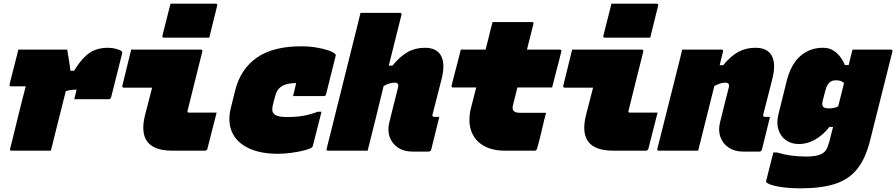

<svg xmlns="http://www.w3.org/2000/svg" viewBox="-20 -820 4878 1045"><path d="M80 -550H346Q346 -550 348 -536.5Q350 -523 353.5 -503.5Q357 -484 359.5 -465Q362 -446 363 -435H383Q413 -483 440.5 -510Q468 -537 498.5 -548.5Q529 -560 569 -560Q591 -560 613 -554Q635 -548 643 -540Q647 -536 645 -530L585 -291Q582 -280 571 -280H384L386 -288Q389 -299 391.5 -310Q394 -321 397 -332H391Q365 -332 338 -324Q323 -264 309 -208Q295 -152 281 -97Q275 -73 269 -48.5Q263 -24 257 0H43Q32 0 35 -11Q36 -13 42 -37.5Q48 -62 57.5 -100.5Q67 -139 78 -184Q89 -229 100 -272.5Q111 -316 120 -350H40Q30 -350 32 -361Z M694 -550H1073Q1084 -550 1081 -539Q1061 -459 1041 -378.5Q1021 -298 1001 -218Q999 -212 1002 -209Q1004 -207 1008 -207H1159Q1146 -158 1134 -109Q1122 -60 1109 -11Q1106 0 1095 0H917Q720 0 770 -196Q780 -233 789 -269.5Q798 -306 808 -343H654Q643 -343 646 -354Q658 -403 670 -452Q682 -501 694 -550ZM908 -800H1154Q1165 -800 1162 -789L1119 -615H873Q861 -615 864 -626Z M1619 -568Q1662 -568 1701.5 -561.5Q1741 -555 1769.5 -545Q1798 -535 1806 -524Q1809 -521 1807 -516L1755 -308Q1753 -297 1742 -297H1575L1580 -317Q1583 -330 1586 -342.5Q1589 -355 1592 -368H1587Q1567 -368 1544.5 -363Q1522 -358 1504 -343.5Q1486 -329 1478 -298L1466 -253Q1462 -237 1462 -224Q1462 -211 1469 -203Q1483 -183 1541 -183Q1591 -183 1629 -189.5Q1667 -196 1710 -212H1730Q1718 -166 1706.5 -119.5Q1695 -73 1683 -27Q1682 -22 1678 -18Q1668 -10 1637.5 -2Q1607 6 1568 11.5Q1529 17 1493 17Q1396 17 1332 -14Q1268 -45 1243 -100.5Q1218 -156 1236 -231L1260 -328Q1289 -444 1377.5 -506Q1466 -568 1619 -568Z M2292 -560Q2357 -560 2380.5 -516.5Q2404 -473 2384 -392Q2372 -343 2359 -294Q2346 -245 2334 -196Q2332 -190 2335 -187Q2337 -184 2342 -184H2371Q2360 -140 2349 -95Q2338 -50 2327 -6Q2324 5 2313 5H2224Q2178 5 2146 -16.5Q2114 -38 2101 -74Q2088 -110 2099 -154Q2110 -197 2121.5 -245Q2133 -293 2146 -342Q2154 -370 2128 -370Q2115 -370 2101 -366Q2087 -362 2068 -352Q2047 -264 2025 -176Q2003 -88 1981 0H1766Q1755 0 1758 -11Q1798 -171 1838 -331.5Q1878 -492 1918 -652Q1925 -679 1931 -704Q1937 -729 1942 -750H2157Q2168 -750 2165 -739Q2148 -670 2130.5 -601Q2113 -532 2096 -463H2116Q2157 -513 2198.5 -536.5Q2240 -560 2292 -560Z M2488 -550H2623Q2630 -578 2638 -609Q2643 -632 2649 -655Q2655 -678 2661 -700H2875Q2886 -700 2883 -689L2848 -550H3027Q3038 -550 3035 -539Q3030 -517 3020 -479.5Q3010 -442 3000.5 -404.5Q2991 -367 2985 -344H2796L2772 -248Q2767 -226 2775 -217Q2784 -206 2811 -206H2952Q2939 -157 2928 -108Q2917 -59 2903 -11Q2900 0 2890 0H2727Q2656 0 2608.5 -29Q2561 -58 2543.5 -111Q2526 -164 2544 -235Q2557 -288 2572 -344H2446Q2435 -344 2438 -355Q2444 -378 2453.5 -415.5Q2463 -453 2473 -490.5Q2483 -528 2488 -550Z M3094 -550H3473Q3484 -550 3481 -539Q3461 -459 3441 -378.5Q3421 -298 3401 -218Q3399 -212 3402 -209Q3404 -207 3408 -207H3559Q3546 -158 3534 -109Q3522 -60 3509 -11Q3506 0 3495 0H3317Q3120 0 3170 -196Q3180 -233 3189 -269.5Q3198 -306 3208 -343H3054Q3043 -343 3046 -354Q3058 -403 3070 -452Q3082 -501 3094 -550ZM3308 -800H3554Q3565 -800 3562 -789L3519 -615H3273Q3261 -615 3264 -626Z M3693 -550H3907Q3918 -550 3915 -539Q3906 -503 3897 -465H3916Q3957 -515 3998.5 -537.5Q4040 -560 4092 -560Q4157 -560 4180.5 -516.5Q4204 -473 4184 -392Q4172 -343 4159 -294Q4146 -245 4134 -196Q4132 -190 4135 -187Q4137 -184 4142 -184H4171Q4160 -140 4149 -95Q4138 -50 4127 -6Q4124 5 4113 5H4024Q3978 5 3946 -16.5Q3914 -38 3901 -74Q3888 -110 3899 -154Q3910 -197 3921.5 -245Q3933 -293 3946 -342Q3954 -370 3928 -370Q3915 -370 3901 -366Q3887 -362 3868 -352Q3846 -264 3824 -176Q3802 -88 3780 0H3566Q3555 0 3558 -11L3669 -452Q3676 -479 3682 -504Q3688 -529 3693 -550Z M4459 -560Q4495 -560 4519 -543Q4543 -526 4558 -504Q4573 -482 4578 -466H4599Q4604 -487 4609.5 -508Q4615 -529 4620 -550H4829Q4840 -550 4837 -539Q4807 -419 4775.5 -294Q4744 -169 4716 -57Q4692 41 4646.5 98.5Q4601 156 4526 180.5Q4451 205 4337 205Q4272 205 4219 196Q4166 187 4151 172Q4149 170 4150 164Q4160 126 4169.5 87Q4179 48 4189 10H4209Q4281 32 4365 32Q4406 32 4430.5 25.5Q4455 19 4467 7Q4479 -5 4484.5 -20.5Q4490 -36 4494 -50Q4499 -70 4504 -89.5Q4509 -109 4514 -129H4494Q4460 -85 4417 -60.5Q4374 -36 4329 -36Q4287 -36 4257.5 -57Q4228 -78 4216.5 -115Q4205 -152 4217 -199L4262 -380Q4285 -471 4336.5 -515.5Q4388 -560 4459 -560ZM4459 -240Q4466 -230 4492 -230Q4521 -230 4542 -241Q4550 -273 4558 -304.5Q4566 -336 4574 -368Q4567 -375 4556.5 -379Q4546 -383 4529 -383Q4507 -383 4493.5 -370Q4480 -357 4472 -326L4457 -269Q4453 -250 4459 -240Z"/></svg>

Font: Recursive Mn Lnr St XBk
Style: Italic
Weight: 1000
Italic angle: -15°
Monospace: yes
Version: Version 1.079;hotconv 1.0.112;makeotfexe 2.5.65598; ttfautoh